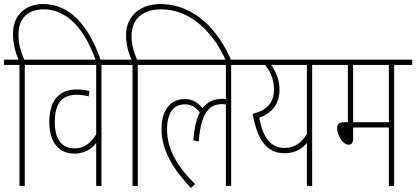

<svg xmlns="http://www.w3.org/2000/svg" viewBox="-20 -916 2051 946"><path d="M102 -596H191V-622H100C84 -656 71 -696 71 -745C71 -830 122 -870 195 -870C309 -870 397 -776 453 -615H478C417 -794 322 -896 192 -896C104 -896 44 -841 44 -749C44 -697 57 -657 71 -622H0V-596H76V0H102Z M569 -596V-622H179V-596H454V-254C424 -207 391 -185 348 -185C288 -185 250 -224 250 -315C250 -414 291 -449 359 -449C380 -449 400 -446 417 -441L421 -467C401 -473 384 -475 359 -475C277 -475 223 -428 223 -315C223 -213 271 -159 347 -159C396 -159 433 -183 454 -212V0H480V-596Z M659 -596H748V-622H656C641 -654 628 -692 628 -738C628 -828 689 -870 774 -870C927 -870 1037 -745 1094 -615H1121C1058 -764 940 -896 770 -896C671 -896 601 -838 601 -742C601 -693 614 -655 628 -622H557V-596H633V0H659Z M736 -596H1093V-428C1088 -428 1082 -429 1076 -429C1035 -429 1002 -415 978 -383C953 -413 926 -428 891 -428C819 -428 776 -373 776 -280C776 -175 833 -82 921 10L941 -9C852 -97 803 -182 803 -277C803 -358 834 -402 891 -402C922 -402 945 -388 964 -362C948 -329 937 -285 933 -225L959 -219C971 -369 1016 -403 1075 -403C1082 -403 1088 -402 1093 -401V0H1119V-596H1208V-622H736Z M1607 -622H1196V-596H1286C1312 -563 1330 -525 1330 -476C1330 -411 1298 -374 1225 -355C1250 -213 1302 -161 1383 -161C1435 -161 1471 -185 1492 -212V0H1518V-596H1607ZM1257 -336C1317 -358 1357 -399 1357 -475C1357 -524 1338 -566 1316 -596H1492V-255C1466 -213 1431 -187 1383 -187C1315 -187 1277 -234 1257 -336Z M1922 -596H2011V-622H1595V-596H1694V-314H1677C1651 -314 1641 -303 1641 -284C1641 -248 1670 -203 1698 -203C1711 -203 1720 -211 1720 -234V-288H1896V0H1922ZM1896 -596V-314H1720V-596Z"/></svg>

Font: Noto Sans Devanagari ExtraCondensed Thin
Style: Regular
Weight: 100
Width: 2
Designer: Jelle Bosma - Monotype Design Team
Foundry: Monotype Imaging Inc.
Version: Version 2.004